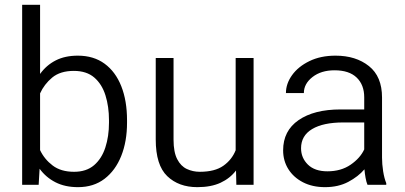

<svg xmlns="http://www.w3.org/2000/svg" viewBox="-20 -770 1688 800"><path d="M509.3 -269V-258.8Q509.3 -180.7 485.1 -120.1Q460.9 -59.6 415.5 -24.9Q370.1 9.8 305.2 9.8Q251 9.8 211.2 -10.5Q171.4 -30.8 145 -66.9L141.1 0H72.3V-750H147V-461.9Q173.3 -498.5 212.2 -518.3Q251 -538.1 304.2 -538.1Q370.1 -538.1 415.8 -504.6Q461.4 -471.2 485.4 -410.6Q509.3 -350.1 509.3 -269ZM434.1 -258.8V-269Q434.1 -326.2 419.4 -372.8Q404.8 -419.4 372.8 -447Q340.8 -474.6 287.6 -474.6Q231 -474.6 197.5 -446.8Q164.1 -418.9 147 -380.9V-144.5Q165 -106.4 199.5 -80.3Q233.9 -54.2 288.6 -54.2Q339.8 -54.2 371.8 -81.5Q403.8 -108.9 418.9 -155.3Q434.1 -201.7 434.1 -258.8Z M964.8 0 963.4 -59.6Q938.5 -26.9 898.9 -8.5Q859.4 9.8 802.2 9.8Q724.6 9.8 676.8 -36.1Q628.9 -82 628.9 -189V-528.3H703.1V-188Q703.1 -136.2 718.3 -106.9Q733.4 -77.6 758.5 -65.9Q783.7 -54.2 812.5 -54.2Q875 -54.2 910.6 -79.3Q946.3 -104.5 961.9 -144V-528.3H1036.6V0Z M1511.2 0Q1506.3 -11.7 1503.2 -29.1Q1500 -46.4 1498.5 -64.5Q1472.7 -34.2 1431.2 -12.2Q1389.6 9.8 1334.5 9.8Q1281.7 9.8 1242.4 -10.5Q1203.1 -30.8 1181.4 -65.4Q1159.7 -100.1 1159.7 -143.6Q1159.7 -225.1 1224.1 -269.5Q1288.6 -314 1398.9 -314H1497.6V-364.7Q1497.6 -416.5 1466.1 -446.8Q1434.6 -477.1 1374 -477.1Q1317.9 -477.1 1282 -449Q1246.1 -420.9 1246.1 -382.3H1171.4Q1171.4 -421.4 1197 -457Q1222.7 -492.7 1269.3 -515.4Q1315.9 -538.1 1377.9 -538.1Q1462.9 -538.1 1517.3 -494.6Q1571.8 -451.2 1571.8 -363.8V-113.3Q1571.8 -86.4 1576.4 -56.6Q1581.1 -26.9 1589.4 -6.8V0ZM1344.2 -56.2Q1400.9 -56.2 1440.9 -83.7Q1481 -111.3 1497.6 -147.5V-259.8H1410.2Q1326.7 -259.8 1280.5 -232.2Q1234.4 -204.6 1234.4 -152.3Q1234.4 -112.3 1262.9 -84.2Q1291.5 -56.2 1344.2 -56.2Z"/></svg>

Font: Vazirmatn UI Light
Style: Regular
Weight: 300
Designer: Saber Rastikerdar
Foundry: Saber Rastikerdar
Version: Version 33.003